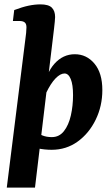

<svg xmlns="http://www.w3.org/2000/svg" viewBox="-20 -678 513 878"><path d="M216 7Q184 7 153 0.5Q122 -6 99 -14L135 -79Q154 -67 173 -59Q192 -51 217 -51Q251 -51 272.5 -78.5Q294 -106 304 -150Q314 -194 314 -243Q314 -291 303.5 -316.5Q293 -342 275 -342Q256 -342 234 -319.5Q212 -297 190 -251L175 -258Q190 -343 229 -386.5Q268 -430 322 -430Q376 -430 412 -387Q448 -344 448 -266Q448 -193 417.5 -130.5Q387 -68 335 -30.5Q283 7 216 7ZM11 180 96 -499Q98 -510 99.5 -527.5Q101 -545 101 -553Q101 -569 93 -575.5Q85 -582 69 -582H39L45 -632Q82 -646 110.5 -652Q139 -658 165 -658Q202 -658 217 -643Q232 -628 232 -600Q232 -592 230.5 -578.5Q229 -565 227 -546L140 180Z"/></svg>

Font: Rasa
Style: Bold Italic
Weight: 700
Italic angle: -7.10001°
Designer: Anna Giedrys (Yrsa+Rasa design), David Brezina (Yrsa art-direction, Rasa art-direction, design)
Foundry: Rosetta Type Foundry
Version: Version 2.004